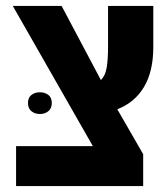

<svg xmlns="http://www.w3.org/2000/svg" viewBox="-20 -625 562 645"><path d="M34 0V-134H292L23 -605H187L319 -356Q334 -371 338.5 -398.5Q343 -426 343 -469V-605H495V-467Q495 -385 463.5 -332.5Q432 -280 374 -258L461 -107V0ZM74 -279Q74 -297 85.5 -306Q97 -315 114 -315Q131 -315 142.5 -306Q154 -297 154 -279Q154 -261 142.5 -251.5Q131 -242 114 -242Q97 -242 85.5 -251.5Q74 -261 74 -279Z"/></svg>

Font: Noto Sans Hebrew Condensed ExtraBold
Style: Regular
Weight: 800
Width: 3
Designer: Monotype Design Team
Foundry: Monotype Imaging Inc.
Version: Version 2.004; ttfautohint (v1.8.4.7-5d5b)